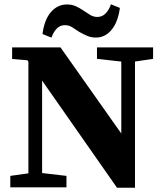

<svg xmlns="http://www.w3.org/2000/svg" viewBox="-20 -880 768 902"><path d="M28.4 0V-53.7L134.8 -68.7H163.6L292.3 -53.7V0ZM113.4 0V-630.7H177.8V-328.6V0ZM435.6 -603.5V-657.3H699.2V-603.5L597.8 -588.5H570ZM529.7 2 165.3 -519.3H161.2L108.8 -596.9L36.9 -602.8V-657.3H264.2L566.8 -228.7L549.8 -223V-371.1V-657.3H614.2V2ZM179.7 -720.1Q188 -786.9 219 -823Q250 -859 294.6 -859Q318 -859 336.3 -850.7Q354.6 -842.3 370.8 -831.2Q386.4 -821.1 402.3 -810.7Q418.3 -800.4 437.4 -800.4Q459.6 -800.4 475.6 -816.2Q491.6 -832.1 501.2 -859.9L543.2 -842.8Q534.6 -777 504.3 -740.2Q473.9 -703.5 430.7 -703.5Q408.4 -703.5 389.2 -711.7Q370 -719.9 353.7 -729.4Q336.8 -739.7 320.9 -750.8Q304.9 -761.8 284.8 -761.8Q262.9 -761.8 247.1 -746.1Q231.3 -730.4 221.7 -703.3Z"/></svg>

Font: Source Serif 4 Variable
Style: Regular
Weight: 400
Designer: Frank Grießhammer
Foundry: Adobe
Version: Version 4.005;hotconv 1.1.0;makeotfexe 2.6.0